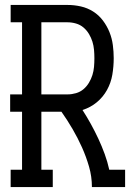

<svg xmlns="http://www.w3.org/2000/svg" viewBox="-20 -755 540 775"><path d="M23 0V-70H69V-304H21V-374H69V-665H23V-735H253Q280 -735 306.5 -729Q333 -723 356 -708.5Q379 -694 395.5 -672Q412 -650 422 -625Q432 -600 435.5 -573Q439 -546 439 -520Q439 -487 433.5 -454Q428 -421 412 -392Q396 -363 370.5 -342Q345 -321 313 -311Q331 -283 347 -254Q363 -225 377 -195Q391 -165 402.5 -133.5Q414 -102 421 -70H485V0H351Q351 -42 339.5 -82Q328 -122 311 -160Q294 -198 273 -234Q252 -270 228 -304H147V-70H193V0ZM147 -374H253Q270 -374 287 -379Q304 -384 317 -395Q330 -406 339 -421Q348 -436 353 -452Q358 -468 359.5 -485Q361 -502 361 -520Q361 -537 359.5 -554Q358 -571 353 -587Q348 -603 339 -618Q330 -633 317 -644Q304 -655 287 -660Q270 -665 253 -665H147Z"/></svg>

Font: Iosevka Curly Slab
Style: Regular
Weight: 400
Monospace: yes
Designer: Belleve Invis
Foundry: Belleve Invis
Version: Version 22.1.2; ttfautohint (v1.8.4)